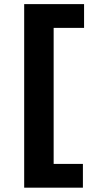

<svg xmlns="http://www.w3.org/2000/svg" viewBox="-20 -764 418 909"><path d="M94.5 124.5V-744.5H378V-632H234V12H372.5V124.5Z"/></svg>

Font: Encode Sans SC Expanded SemiBold
Style: Regular
Weight: 600
Width: 7
Designer: Multiple Designers
Foundry: Impallari Type
Version: Version 3.002